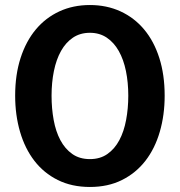

<svg xmlns="http://www.w3.org/2000/svg" viewBox="-20 -724 712 760"><path d="M631.8 -345.2Q631.8 -268.6 612.5 -202.4Q593.3 -136.2 555.7 -87.6Q518.1 -39.1 462.9 -11.5Q407.7 16.1 335.9 16.1Q264.2 16.1 208.7 -11.5Q153.3 -39.1 116 -87.6Q78.6 -136.2 59.3 -202.4Q40 -268.6 40 -345.2Q40 -428.2 61.5 -494.6Q83 -561 121.8 -607.4Q160.6 -653.8 215.1 -679Q269.5 -704.1 335.9 -704.1Q402.3 -704.1 457 -679Q511.7 -653.8 550.5 -607.4Q589.4 -561 610.6 -494.6Q631.8 -428.2 631.8 -345.2ZM487.8 -345.2Q487.8 -397.5 478.5 -442.9Q469.2 -488.3 450.2 -522Q431.2 -555.7 402.6 -575Q374 -594.2 335.9 -594.2Q297.4 -594.2 268.8 -575Q240.2 -555.7 221.4 -522Q202.6 -488.3 193.4 -442.9Q184.1 -397.5 184.1 -345.2Q184.1 -294.9 192.4 -249.3Q200.7 -203.6 219 -169.2Q237.3 -134.8 266.1 -114.5Q294.9 -94.2 335.9 -94.2Q376.5 -94.2 405.3 -114.5Q434.1 -134.8 452.4 -169.2Q470.7 -203.6 479.2 -249.3Q487.8 -294.9 487.8 -345.2Z"/></svg>

Font: New Telegraph
Style: Bold
Weight: 700
Designer: Frank Baranowski
Foundry: Frank Baranowski
Version: Version 3.001